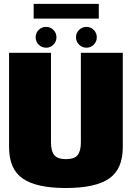

<svg xmlns="http://www.w3.org/2000/svg" viewBox="-20 -940 667 964"><path d="M311 4Q163 4 94.2 -43.5Q25.5 -91 25.5 -201.5V-675H236V-225Q236 -181.5 252.5 -161.2Q269 -141 311 -141Q353 -141 369.5 -161Q386 -181 386 -225V-675H596.5V-201.5Q596.5 -91 527.8 -43.5Q459 4 311 4ZM211.5 -700.5Q189.5 -700.5 174.2 -715.8Q159 -731 159 -753Q159 -774.5 174.2 -789.8Q189.5 -805 211.5 -805Q233 -805 248.2 -789.8Q263.5 -774.5 263.5 -753Q263.5 -731 248.2 -715.8Q233 -700.5 211.5 -700.5ZM414 -700.5Q392.5 -700.5 377 -715.8Q361.5 -731 361.5 -753Q361.5 -774.5 377 -789.8Q392.5 -805 414 -805Q435.5 -805 450.8 -789.8Q466 -774.5 466 -753Q466 -731 450.8 -715.8Q435.5 -700.5 414 -700.5ZM149 -846.5V-920.5H476V-846.5Z"/></svg>

Font: Anybody Black
Style: Regular
Weight: 900
Designer: Tyler Finck
Foundry: Etcetera Type Company
Version: Version 1.010; ttfautohint (v1.8.3) -l 8 -r 50 -G 200 -x 14 